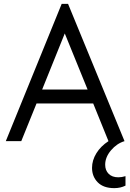

<svg xmlns="http://www.w3.org/2000/svg" viewBox="-20 -730 674 993"><path d="M629 181V230Q603 243 571 243Q515 243 485.5 213Q456 183 456 138Q456 99 478.5 62.5Q501 26 541 0L462 -195H169L90 0H10L299 -710H332L624 0Q584 12 554 47.5Q524 83 524 122Q524 151 542 169Q560 187 592 187Q610 187 629 181ZM315 -557 198 -267H433Z"/></svg>

Font: Tilda Sans
Style: Regular
Weight: 400
Designer: ParaType Ltd
Foundry: ParaType Ltd
Version: Version 1.002W